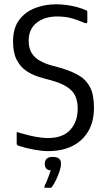

<svg xmlns="http://www.w3.org/2000/svg" viewBox="-20 -697 499 897"><path d="M58 -27V-75Q58 -81 61.5 -80Q65 -79 70 -77Q90 -71 114 -65Q138 -59 162 -55.5Q186 -52 203 -52Q273 -52 308 -90Q343 -128 343 -190Q343 -245 313.5 -274.5Q284 -304 218 -322Q189 -329 158 -339Q127 -349 100.5 -367.5Q74 -386 57.5 -418.5Q41 -451 41 -503Q41 -565 69 -603Q97 -641 143 -659Q189 -677 243 -677Q267 -677 292 -673.5Q317 -670 339.5 -664Q362 -658 379 -650Q385 -649 386.5 -646.5Q388 -644 388 -639V-597Q388 -583 370 -592Q346 -603 315.5 -611.5Q285 -620 247 -620Q188 -620 151 -590.5Q114 -561 114 -507Q114 -471 128 -449Q142 -427 165 -414Q188 -401 215 -393Q242 -385 269 -378Q318 -363 351 -343Q384 -323 401.5 -288Q419 -253 419 -194Q419 -129 392.5 -84Q366 -39 318.5 -15Q271 9 204 9Q176 9 138.5 2Q101 -5 69 -15Q63 -17 60.5 -19.5Q58 -22 58 -27ZM265 69Q265 82 258.5 102Q252 122 242.5 142Q233 162 223 176Q221 180 218 180Q213 180 204 180Q195 180 189 180Q187 179 187 178Q187 177 189 170Q196 157 204 135.5Q212 114 217 99Q201 98 195 89Q189 80 189 69Q189 54 197.5 45Q206 36 226 36Q244 36 254.5 43Q265 50 265 69Z"/></svg>

Font: Glory Thin
Style: Regular
Weight: 400
Version: Version 1.011